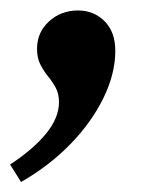

<svg xmlns="http://www.w3.org/2000/svg" viewBox="-51 -165 329 376"><path d="M-9.8 191.4 -31.2 157.2Q14.6 127 39.6 96.2Q64.5 65.4 64.5 35.2Q64.5 18.6 58.1 6.8Q51.8 -4.9 43 -15.6Q34.2 -26.4 27.8 -39.1Q21.5 -51.8 21.5 -69.3Q21.5 -101.6 44.9 -123Q68.4 -144.5 101.6 -144.5Q132.8 -144.5 153.8 -123.5Q174.8 -102.5 174.8 -65.4Q174.8 -20.5 151.4 27.3Q127.9 75.2 86.4 117.7Q44.9 160.2 -9.8 191.4Z"/></svg>

Font: Crimson Pro SemiBold
Style: Italic
Weight: 600
Italic angle: -12°
Designer: Jacques Le Bailly
Foundry: Baron von Fonthausen
Version: Version 1.003